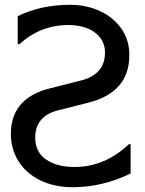

<svg xmlns="http://www.w3.org/2000/svg" viewBox="-20 -760 597 793"><path d="M519.5 -43.5Q403.3 13.2 280.8 13.2Q204.1 13.2 146 -15.4Q87.9 -43.9 56.4 -94.2Q24.9 -144.5 24.9 -207Q24.9 -346.7 169.4 -390.6L318.4 -428.7Q413.6 -454.6 413.6 -542.5Q413.6 -579.1 393.3 -605Q373 -630.9 338.9 -643.8Q304.7 -656.7 263.2 -656.7Q147 -656.7 60.5 -577.6H53.2V-693.4Q149.9 -740.2 269.5 -740.2Q335.9 -740.2 392.1 -714.6Q448.2 -689 481.2 -641.8Q514.2 -594.7 514.2 -532.2Q514.2 -379.4 346.7 -336.4Q309.6 -327.6 215.3 -303.2Q125.5 -277.8 125.5 -191.9Q125.5 -131.3 170.7 -100.8Q215.8 -70.3 287.6 -70.3Q412.6 -70.3 512.7 -164.6H519.5Z"/></svg>

Font: SG Kara Bold
Style: Regular
Weight: 400
Designer: Damoon Khanjanzadeh
Version: Version 1.000